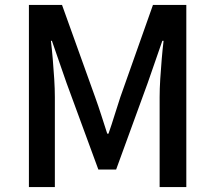

<svg xmlns="http://www.w3.org/2000/svg" viewBox="-20 -757 870 777"><path d="M97 0V-737H231L365 -364Q378 -328 390 -290.5Q402 -253 414 -216H419Q432 -253 443.5 -290.5Q455 -328 467 -364L599 -737H734V0H626V-364Q626 -397 628.5 -437Q631 -477 634.5 -518Q638 -559 642 -592H637L578 -422L450 -71H378L249 -422L190 -592H186Q190 -559 193.5 -518Q197 -477 199.5 -437Q202 -397 202 -364V0Z"/></svg>

Font: Noto Sans SC Thin Medium
Style: Regular
Weight: 500
Version: Version 2.004-H2;hotconv 1.0.118;makeotfexe 2.5.65603